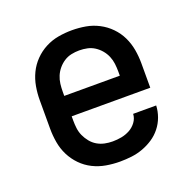

<svg xmlns="http://www.w3.org/2000/svg" viewBox="-104 -645 758 760"><g transform="rotate(-20 275.0 -265.0)"><path d="M277 12Q248 12 219 7Q190 2 164 -11Q138 -24 117.5 -45Q97 -66 84 -92Q71 -118 66 -147Q61 -176 61 -205V-325Q61 -354 66 -382.5Q71 -411 83.5 -437Q96 -463 116.5 -484Q137 -505 163 -518.5Q189 -532 217.5 -537Q246 -542 275 -542Q304 -542 332.5 -537Q361 -532 387 -518.5Q413 -505 433.5 -484Q454 -463 466.5 -437Q479 -411 484 -382.5Q489 -354 489 -325V-222H158V-205Q158 -188 160 -171.5Q162 -155 169 -139.5Q176 -124 187 -110.5Q198 -97 212.5 -88.5Q227 -80 243.5 -76.5Q260 -73 277 -73Q296 -73 314.5 -76.5Q333 -80 349.5 -89Q366 -98 377.5 -113.5Q389 -129 390 -148H487Q486 -124 477.5 -100.5Q469 -77 453.5 -57.5Q438 -38 417.5 -24.5Q397 -11 374 -2.5Q351 6 326.5 9Q302 12 277 12ZM158 -308H392V-325Q392 -342 390 -358.5Q388 -375 381.5 -390.5Q375 -406 364 -419Q353 -432 339 -441Q325 -450 308.5 -453.5Q292 -457 275 -457Q258 -457 241.5 -453.5Q225 -450 211 -441Q197 -432 186 -419Q175 -406 168.5 -390.5Q162 -375 160 -358.5Q158 -342 158 -325Z"/></g></svg>

Font: Lode Dark
Style: Bold
Weight: 700
Monospace: yes
Designer: Belleve Invis
Foundry: Belleve Invis
Version: Version 29.2.0; ttfautohint (v1.8.3)